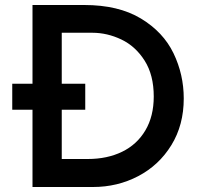

<svg xmlns="http://www.w3.org/2000/svg" viewBox="-20 -748 810 768"><path d="M715 -354Q715 -248 665.5 -167.5Q616 -87 533 -43.5Q450 0 352 0H110V-309H29V-413H110V-728H317Q454 -728 543.5 -674Q633 -620 674 -535Q715 -450 715 -354ZM595 -362Q595 -448 558.5 -505.5Q522 -563 465.5 -590Q409 -617 349 -617H227V-413H321V-309H227V-112H331Q409 -112 468.5 -141Q528 -170 561.5 -226.5Q595 -283 595 -362Z"/></svg>

Font: Josefin Sans SemiBold
Style: Regular
Weight: 600
Designer: Santiago Orozco
Foundry: Typemade
Version: Version 2.000